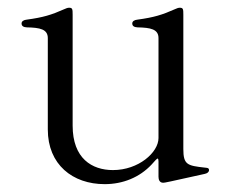

<svg xmlns="http://www.w3.org/2000/svg" viewBox="-20 -461 580 494"><path d="M249.3 12.8C296.2 12.8 339.1 -4.6 370 -37.6L380.3 -49C386 -55 387.4 -54.3 387.8 -46.2V-32.7V-6.4C387.8 1.4 390.6 9.2 399.9 9.2C404.1 9.2 410.5 7.8 506.4 -13.5C513.5 -14.9 517.8 -18.5 517.8 -23.4C517.8 -29.8 511.4 -29.1 506.4 -29.8C462.4 -34.8 451.7 -36.9 451.7 -77.4V-423.3C451.7 -437.5 451.3 -441.1 442.5 -441.1C438.6 -441.1 434.3 -439.3 430.4 -437.5C397 -422.6 375.7 -416.2 333.8 -410.5C325.6 -409.8 320.3 -406.2 320.3 -400.6C320.3 -393.5 326 -391 333.8 -390.6C367.5 -389.9 387.8 -386 387.8 -362.9V-105.8C387.8 -68.9 336.6 -23.4 270.6 -23.4C216.6 -23.4 166.9 -53.3 166.9 -137.8V-423.3C166.9 -437.5 166.5 -441.1 157.7 -441.1C153.8 -441.1 149.5 -439.3 145.6 -437.5C112.2 -422.6 90.9 -416.2 49 -410.5C40.8 -409.8 35.5 -406.2 35.5 -400.6C35.5 -393.5 41.2 -391 49 -390.6C82.7 -389.9 103 -386 103 -362.9V-127.8C103 -37.6 166.9 12.8 249.3 12.8Z"/></svg>

Font: Margiela Serif Light
Style: Regular
Weight: 300
Designer: Andreas Faust, Stefan Endress
Version: Version 1.002;FEAKit 1.0